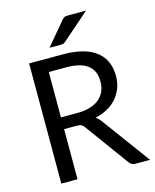

<svg xmlns="http://www.w3.org/2000/svg" viewBox="-134 -1016 894 1106"><g transform="rotate(-15 313.5 -463.0)"><path d="M290 -369.1Q332 -369.1 364.3 -379.9Q396.5 -389.6 418 -408.2Q440.4 -427.7 451.2 -453.1Q461.9 -479.5 461.9 -510.7Q461.9 -575.2 419.9 -607.4Q377.9 -639.6 293.9 -639.6Q258.8 -639.6 188.5 -639.6Q188.5 -572.3 188.5 -369.1Q213.9 -369.1 290 -369.1ZM621.1 0Q599.6 0 535.2 0Q508.8 0 496.1 -20.5Q433.6 -105.5 309.6 -276.4Q301.8 -288.1 292 -293.9Q282.2 -298.8 261.7 -298.8Q237.3 -298.8 188.5 -298.8Q188.5 -224.6 188.5 0Q164.1 0 91.8 0Q91.8 -67.4 91.8 -268.6Q91.8 -380.9 91.8 -716.8Q142.6 -716.8 293.9 -716.8Q362.3 -716.8 411.1 -703.1Q460.9 -689.5 493.2 -663.1Q525.4 -636.7 541 -600.6Q556.6 -563.5 556.6 -517.6Q556.6 -480.5 544.9 -447.3Q532.2 -414.1 509.8 -387.7Q487.3 -361.3 454.1 -342.8Q421.9 -324.2 379.9 -315.4Q398.4 -304.7 412.1 -284.2Q481.4 -189.5 621.1 0ZM487.3 -925.8Q446.3 -890.6 324.2 -783.2Q316.4 -776.4 309.6 -774.4Q302.7 -773.4 293 -773.4Q271.5 -773.4 228.5 -773.4Q257.8 -807.6 343.8 -910.2Q352.5 -920.9 361.3 -923.8Q370.1 -925.8 386.7 -925.8Q419.9 -925.8 487.3 -925.8Z"/></g></svg>

Font: Lato
Style: Regular
Weight: 400
Designer: Lukasz Dziedzic with Adam Twardoch and Botio Nikoltchev
Version: Version 2.015; 2015-08-06; http://www.latofonts.com/